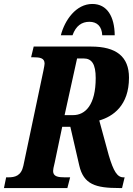

<svg xmlns="http://www.w3.org/2000/svg" viewBox="-40 -949 671 969"><path d="M267 -771H326C343 -819 373 -839 411 -839C449 -839 474 -817 476 -771H539C538 -865 501 -929 426 -929C344 -929 287 -848 267 -771ZM-20 0H300L314 -54H287C253 -54 228 -58 228 -86C228 -93 230 -104 236 -128L274 -309H315L360 -114C382 -18 443 0 561 0H576L589 -54H583C552 -54 533 -84 509 -165L461 -341C530 -361 611 -416 611 -557C611 -663 547 -714 420 -714H130L117 -660H128C162 -660 185 -656 185 -628C185 -622 183 -613 179 -592L78 -113C67 -61 35 -54 2 -54H-9ZM286 -368 349 -654H382C423 -654 443 -626 443 -555C443 -420 391 -368 329 -368Z"/></svg>

Font: Noto Serif Condensed Extra
Style: Italic
Weight: 800
Width: 3
Italic angle: -12°
Designer: Monotype Design Team
Foundry: Monotype Imaging Inc.
Version: Version 1.901